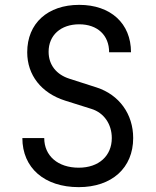

<svg xmlns="http://www.w3.org/2000/svg" viewBox="-20 -760 640 790"><path d="M304 10C440 10 528 -69 528 -192C528 -291 470 -370 378 -400L266 -436C212 -453 180 -493 180 -547C180 -615 230 -660 306 -660C381 -660 429 -615 429 -545H519C519 -664 435 -740 306 -740C176 -740 92 -664 92 -545C92 -451 150 -377 248 -346L356 -312C408 -296 440 -249 440 -192C440 -119 387 -70 304 -70C218 -70 162 -119 162 -192H72C72 -69 163 10 304 10Z"/></svg>

Font: Tekne LDO
Style: Regular
Weight: 400
Monospace: yes
Designer: Alessio Laiso, Mario Rullo, Paolo Rosset
Foundry: Alessio Laiso
Version: Version 1.000;hotconv 1.0.109;makeotfexe 2.5.65596